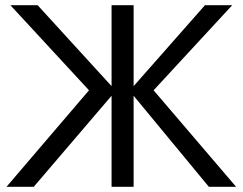

<svg xmlns="http://www.w3.org/2000/svg" viewBox="-20 -720 935 740"><path d="M495 -700V-388L770 -700H875L572 -372L890 0H785L495 -351V0H410V-351L110 0H5L323 -372L20 -700H125L410 -388V-700Z"/></svg>

Font: Venryn Sans
Style: Regular
Weight: 400
Designer: Owen Earl, indestructible type* (font) & Cristiano Sobral (main changes)
Version: Version 3.600; ttfautohint (v1.8.3)